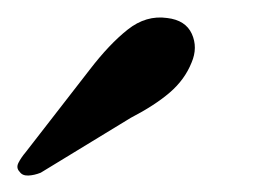

<svg xmlns="http://www.w3.org/2000/svg" viewBox="-53 -725 307 224"><path d="M51.5 -643.5Q74.5 -673.5 96 -690.5Q117.5 -707.5 142 -704Q163.5 -701.5 170.8 -685.5Q178 -669.5 170.5 -652Q162.5 -632 145 -617Q127.5 -602 99.5 -587.5L-5.5 -523.5Q-13 -520.5 -20 -520.2Q-27 -520 -30 -524.5Q-34.5 -529 -31.5 -535Q-28.5 -541 -23 -547.5Z"/></svg>

Font: Fraunces Medium
Style: Italic
Weight: 500
Italic angle: -16°
Version: Version 1.000;[b76b70a41]